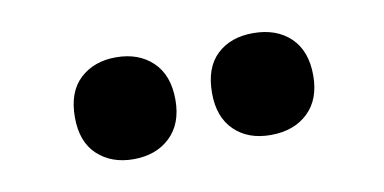

<svg xmlns="http://www.w3.org/2000/svg" viewBox="-33 -926 568 284"><g transform="rotate(-10 251.5 -783.5)"><path d="M75 -783Q75 -821 96 -840.5Q117 -860 150 -860Q184 -860 205 -840Q226 -820 226 -783Q226 -747 205 -727Q184 -707 150 -707Q117 -707 96 -726.5Q75 -746 75 -783ZM281 -783Q281 -821 301.5 -840.5Q322 -860 356 -860Q391 -860 412 -840Q433 -820 433 -783Q433 -747 412 -727Q391 -707 356 -707Q322 -707 301.5 -727Q281 -747 281 -783Z"/></g></svg>

Font: Noto Sans Kannada UI Condensed Black
Style: Regular
Weight: 900
Width: 3
Designer: Jelle Bosma - Monotype Design Team
Foundry: Monotype Imaging Inc.
Version: Version 2.005; ttfautohint (v1.8.4.7-5d5b)